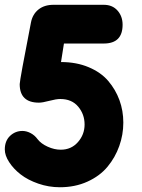

<svg xmlns="http://www.w3.org/2000/svg" viewBox="-20 -768 590 799"><path d="M202.1 -748H412.1Q447.8 -748 469 -724.1Q490.2 -700.2 490.2 -665Q490.2 -586.9 412.1 -586.9H246.1Q244.1 -570.3 233.9 -509.8Q297.9 -509.8 348.6 -488.5Q399.4 -467.3 430.2 -431.4Q460.9 -395.5 477.1 -351.3Q493.2 -307.1 493.2 -257.8Q493.2 -207.5 476.3 -160.2Q459.5 -112.8 427.5 -74.2Q395.5 -35.6 344 -12.2Q292.5 11.2 229 11.2Q182.6 11.2 139.2 -3.9Q95.7 -19 65.9 -42.2Q36.1 -65.4 18.1 -93.3Q0 -121.1 0 -146Q0 -181.6 21.7 -202.4Q43.5 -223.1 73.2 -223.1Q90.3 -223.1 107.4 -214.1Q124.5 -205.1 136.2 -189Q150.9 -169.9 178.5 -157.5Q206.1 -145 232.9 -145Q276.4 -145 304.2 -176.5Q332 -208 332 -250Q332 -292.5 305.4 -324.2Q278.8 -356 231 -356Q213.9 -356 185.3 -348.4Q156.7 -340.8 142.1 -340.8Q62 -340.8 62 -418Q62 -434.1 108.9 -674.8Q115.7 -709 140.1 -728.5Q164.6 -748 202.1 -748Z"/></svg>

Font: BPreplay
Style: Bold
Weight: 700
Designer: Magenta/George Triantafyllakos
Foundry: Magenta/George Triantafyllakos
Version: Version 1.00